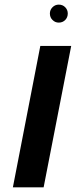

<svg xmlns="http://www.w3.org/2000/svg" viewBox="-20 -803 342 823"><path d="M152.8 -606H285.2L167 0H35.2ZM193.8 -745.1Q193.8 -760.7 205.1 -772Q216.3 -783.2 231.9 -783.2Q248.5 -783.2 259.5 -772Q270.5 -760.7 270.5 -745.1Q270.5 -728.5 259.5 -717.3Q248.5 -706.1 231.9 -706.1Q216.3 -706.1 205.1 -717.3Q193.8 -728.5 193.8 -745.1Z"/></svg>

Font: Liberation Sans
Style: Bold Italic
Weight: 700
Italic angle: -12°
Designer: Steve Matteson
Foundry: Ascender Corporation
Version: Version 2.1.5